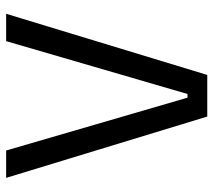

<svg xmlns="http://www.w3.org/2000/svg" viewBox="-54 -624 679 610"><g transform="rotate(-90 285.0 -319.5)"><path d="M219.2 0 24.4 -639H111.3L279.2 -62.8H290.9L458.8 -639H545.7L351.4 0Z"/></g></svg>

Font: Anek Gurmukhi Medium
Style: Regular
Weight: 500
Designer: Sarang Kulkarni (Gurmukhi), Yesha Goshar (Latin)
Foundry: Ek Type
Version: Version 1.003